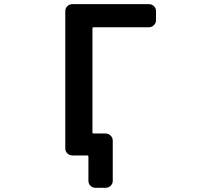

<svg xmlns="http://www.w3.org/2000/svg" viewBox="-20 -774 1040 932"><path d="M444.3 137.7Q429.7 137.7 419.4 127.9Q409.2 118.2 409.2 103.5V-14.6Q409.2 -19.5 405.3 -19.5H331.1Q317.4 -19.5 307.1 -29.3Q296.9 -39.1 296.9 -53.7V-719.7Q296.9 -734.4 307.1 -744.1Q317.4 -753.9 331.1 -753.9H703.1Q716.8 -753.9 727.1 -744.1Q737.3 -734.4 737.3 -719.7V-675.8Q737.3 -662.1 727.1 -651.9Q716.8 -641.6 703.1 -641.6H433.6Q428.7 -641.6 428.7 -636.7V-130.9Q428.7 -126 433.6 -126H492.2Q506.8 -126 517.1 -115.7Q527.3 -105.5 527.3 -91.8V103.5Q527.3 118.2 517.1 127.9Q506.8 137.7 492.2 137.7Z"/></svg>

Font: Rounded-L Mgen+ 1m medium
Style: Regular
Weight: 500
Designer: [Source Han Sans]
Ryoko NISHIZUKA  (kana & ideographs); Paul D. Hunt (Latin, Greek & Cyrillic); Wenlong ZHANG  (bopomofo
Version: Version 1.059.20150602